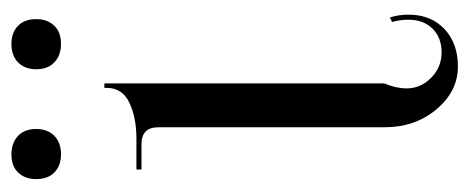

<svg xmlns="http://www.w3.org/2000/svg" viewBox="-260 -544 814 333"><g transform="rotate(-90 146.5 -377.0)"><path d="M45.9 -763.7Q65.4 -763.7 77.6 -752.4Q89.8 -741.2 89.8 -720.7Q89.8 -701.2 78.1 -689.5Q66.4 -677.7 45.9 -677.7Q26.4 -677.7 14.6 -689Q2.9 -700.2 2.9 -720.7Q2.9 -740.2 14.2 -752Q25.4 -763.7 45.9 -763.7ZM237.3 -763.7Q256.8 -763.7 268.6 -752.4Q280.3 -741.2 280.3 -720.7Q280.3 -701.2 269 -689.5Q257.8 -677.7 237.3 -677.7Q217.8 -677.7 205.6 -689Q193.4 -700.2 193.4 -720.7Q193.4 -740.2 205.1 -752Q216.8 -763.7 237.3 -763.7ZM92.8 -116.2V-508.8Q92.8 -538.1 63.5 -538.1H19.5V-546.9H73.2Q109.4 -546.9 135.3 -559.1Q161.1 -571.3 161.1 -598.6V-602.5H168.9V-519.5V-117.2Q160.2 -96.7 160.2 -78.1Q160.2 -53.7 178.7 -35.6Q197.3 -17.6 222.7 -17.6Q248 -17.6 263.7 -33.2Q279.3 -48.8 279.3 -75.2Q279.3 -89.8 275.4 -103.5L283.2 -107.4Q288.1 -91.8 288.1 -75.2Q288.1 -36.1 263.2 -12.7Q238.3 10.7 198.2 10.7Q155.3 10.7 124 -26.4Q92.8 -63.5 92.8 -116.2Z"/></g></svg>

Font: FoglihtenNo07
Style: Regular
Weight: 500
Designer: gluk (gluksza@wp.pl)
Foundry: gluk (gluksza@wp.pl)
Version: Version 0.871